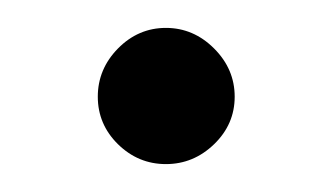

<svg xmlns="http://www.w3.org/2000/svg" viewBox="-20 -112 238 139"><path d="M65.4 -7.6Q50.8 -22 50.8 -42Q50.8 -62 65.4 -76.9Q80.1 -91.8 100.1 -91.8Q120.1 -91.8 135 -76.9Q149.9 -62 149.9 -42Q149.9 -22 135 -7.6Q120.1 6.8 100.1 6.8Q80.1 6.8 65.4 -7.6Z"/></svg>

Font: Dehuti
Style: Bold
Weight: 700
Version: Version 1.2